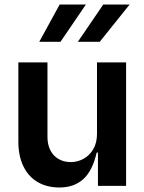

<svg xmlns="http://www.w3.org/2000/svg" viewBox="-20 -821 638 848"><path d="M242.9 7.1Q187.1 7.1 146.1 -17Q105.1 -41.2 82.9 -87.4Q60.7 -133.5 61.1 -198.2V-545.5H189.6V-218Q189.3 -183.9 201.9 -158.4Q214.5 -132.8 238.1 -119Q261.7 -105.1 292.6 -105.1Q321.7 -105.1 348.4 -119.3Q375 -133.5 391.7 -161.8Q408.4 -190 408.4 -229.4V-545.5H536.9V0H412.6V-147H407Q388.5 -66.1 347.5 -29.5Q306.5 7.1 242.9 7.1ZM323.9 -636.4 436.1 -801.1H552.6L420.5 -636.4ZM153.4 -636.4 243.6 -801.1H359.4L247.2 -636.4Z"/></svg>

Font: Riot Sans
Style: Regular
Weight: 400
Designer: Rasmus Andersson
Foundry: rsms
Version: Version 3.005